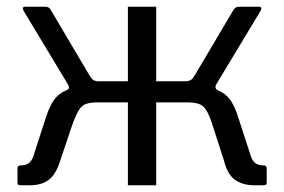

<svg xmlns="http://www.w3.org/2000/svg" viewBox="-20 -550 844 570"><path d="M40.4 0Q35.8 0 33.8 -1.9Q31.9 -3.8 31.9 -8.5V-50.3Q31.9 -59 41.9 -59Q57.6 -59 66.9 -66.7Q76.3 -74.3 81.8 -95L117.2 -203.9Q127.3 -235.3 140.9 -254.1Q154.5 -272.8 176.1 -281.6Q197.8 -290.4 232.2 -291.2L255.9 -308.7H359.7V-530H443.7V-308.7H547.9L571.5 -291.2Q606 -290.4 627.6 -281.6Q649.3 -272.8 663 -254.1Q676.7 -235.3 686.5 -203.9L721.9 -95Q727.4 -74.3 736.8 -66.7Q746.2 -59 761.9 -59Q771.8 -59 771.8 -50.3V-8.5Q771.8 -3.8 769.9 -1.9Q768 0 763.3 0H734.9Q700.8 0 677.8 -16.1Q654.9 -32.2 644.3 -75L612.2 -174.7Q602.4 -206.6 592.9 -222Q583.4 -237.3 569.8 -241.7Q556.1 -246.1 533.5 -246.1H443.7V0H359.7V-246.1H271.7Q249.4 -246.1 235.9 -241.7Q222.5 -237.3 213.4 -222Q204.2 -206.6 193 -174.7L159.4 -75Q146.7 -32.9 125.2 -16.5Q103.7 0 68.9 0ZM273.3 -275.8 176.8 -281.7Q184.5 -285 184.8 -289.5Q185 -293.9 181.4 -300L49.9 -518.2Q43.9 -530 55.2 -530H113.6Q120.9 -530 125.1 -527.1Q129.2 -524.1 131.6 -519.1L242.6 -331.3Q249.6 -318.8 255.7 -313.7Q261.7 -308.7 273.3 -308.7ZM527.5 -275.8V-308.7Q542.3 -308.7 548.2 -313.7Q554.1 -318.8 561.1 -331.3L672.2 -519.1Q675.3 -524.1 679 -527.1Q682.8 -530 690.1 -530H748.5Q759.9 -530 753.8 -518.2L622.3 -300Q615.4 -288 626.9 -281.7Z"/></svg>

Font: Libre Franklin Thin
Style: Regular
Weight: 100
Designer: Pablo Impallari, Rodrigo Fuenzalida, Nhung Nguyen
Foundry: Impallari Type
Version: Version 3.000